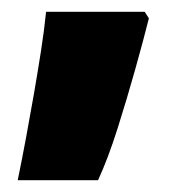

<svg xmlns="http://www.w3.org/2000/svg" viewBox="-20 -629 287 325"><path d="M10 -324Q17 -358 24 -395.5Q31 -433 37.5 -470.5Q44 -508 49.5 -543.5Q55 -579 58 -609H225L232 -598Q223 -562 209 -512Q195 -462 179 -411.5Q163 -361 146 -324Z"/></svg>

Font: Noto Sans Hebrew Thin Black
Style: Regular
Weight: 900
Version: Version 3.001